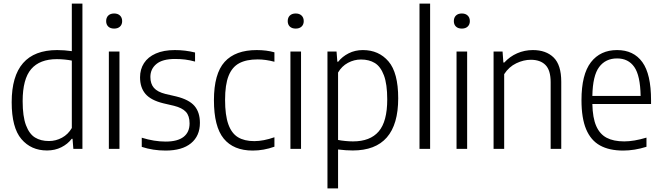

<svg xmlns="http://www.w3.org/2000/svg" viewBox="-20 -828 3680 1068"><path d="M45 -259.5Q45 -549.5 298 -549.5Q337.5 -549.5 379.5 -543.5V-808H438.5V0H388L383.5 -56H379Q356.5 -26.5 321 -8.8Q285.5 9 241.5 9Q153 9 99 -54.5Q45 -118 45 -259.5ZM379.5 -116V-491Q362.5 -494.5 339.5 -496.8Q316.5 -499 296.5 -499Q201 -499 153.5 -443.8Q106 -388.5 106 -265.5Q106 -180.5 124.5 -131.5Q143 -82.5 175 -63Q207 -43.5 252 -43.5Q290.5 -43.5 324.8 -62Q359 -80.5 379.5 -116Z M585.5 0V-541.5H644.5V0ZM570.5 -710.5Q570.5 -730 582.2 -741.5Q594 -753 615 -753Q635.5 -753 647.5 -741.5Q659.5 -730 659.5 -710.5Q659.5 -691.5 647.5 -680.2Q635.5 -669 615 -669Q594 -669 582.2 -680.2Q570.5 -691.5 570.5 -710.5Z M768.5 -11V-62Q838 -40.5 901 -40.5Q967.5 -40.5 1001 -66.5Q1034.5 -92.5 1034.5 -141.5Q1034.5 -183.5 1014 -205.8Q993.5 -228 948 -239.5L888 -253.5Q819 -270.5 789 -305.8Q759 -341 759 -398Q759 -442.5 781 -476.8Q803 -511 846.5 -530.2Q890 -549.5 952.5 -549.5Q1010 -549.5 1065 -536V-485.5Q1036 -493.5 1009.5 -496.8Q983 -500 953.5 -500Q884 -500 850.2 -472.2Q816.5 -444.5 816.5 -400Q816.5 -362 836.2 -339.2Q856 -316.5 900 -305.5L960.5 -291.5Q1031.5 -274 1061.8 -238.8Q1092 -203.5 1092 -144.5Q1092 -72 1042.5 -31.2Q993 9.5 901 9.5Q831 9.5 768.5 -11Z M1170 -270.5Q1170 -418 1229.5 -483.8Q1289 -549.5 1408 -549.5Q1463 -549.5 1506.5 -537V-484.5Q1457.5 -497.5 1413.5 -497.5Q1350 -497.5 1310.5 -476.2Q1271 -455 1251.5 -406Q1232 -357 1232 -272.5Q1232 -187.5 1250 -137Q1268 -86.5 1303.5 -64.8Q1339 -43 1394.5 -43Q1445 -43 1506.5 -64.5V-12Q1446.5 9.5 1386 9.5Q1279 9.5 1224.5 -57Q1170 -123.5 1170 -270.5Z M1595.5 0V-541.5H1654.5V0ZM1580.5 -710.5Q1580.5 -730 1592.2 -741.5Q1604 -753 1625 -753Q1645.5 -753 1657.5 -741.5Q1669.5 -730 1669.5 -710.5Q1669.5 -691.5 1657.5 -680.2Q1645.5 -669 1625 -669Q1604 -669 1592.2 -680.2Q1580.5 -691.5 1580.5 -710.5Z M1801.5 -541.5H1852L1856.5 -484.5H1861Q1884 -513.5 1919.5 -531.5Q1955 -549.5 1998.5 -549.5Q2087 -549.5 2141 -486.5Q2195 -423.5 2195 -281Q2195 9 1942 9Q1905.5 9 1860.5 3.5V220H1801.5ZM2134 -275Q2134 -360 2115.5 -409Q2097 -458 2065 -477.5Q2033 -497 1988 -497Q1950 -497 1915.5 -478.5Q1881 -460 1860.5 -424.5V-49.5Q1877.5 -46 1900.5 -43.8Q1923.5 -41.5 1943.5 -41.5Q2039 -41.5 2086.5 -96.8Q2134 -152 2134 -275Z M2313.5 0V-808H2372.5V0Z M2519.5 0V-541.5H2578.5V0ZM2504.5 -710.5Q2504.5 -730 2516.2 -741.5Q2528 -753 2549 -753Q2569.5 -753 2581.5 -741.5Q2593.5 -730 2593.5 -710.5Q2593.5 -691.5 2581.5 -680.2Q2569.5 -669 2549 -669Q2528 -669 2516.2 -680.2Q2504.5 -691.5 2504.5 -710.5Z M2725.5 -541.5H2775.5L2780 -480H2785Q2815.5 -513.5 2856.5 -531.5Q2897.5 -549.5 2944 -549.5Q3017.5 -549.5 3059.8 -508Q3102 -466.5 3102 -373V0H3043V-370.5Q3043 -437.5 3014.2 -466.5Q2985.5 -495.5 2932.5 -495.5Q2892.5 -495.5 2851.8 -476Q2811 -456.5 2784.5 -415.5V0H2725.5Z M3601.5 -249.5H3275Q3276.5 -172.5 3296.5 -127Q3316.5 -81.5 3354.8 -61.5Q3393 -41.5 3452.5 -41.5Q3506 -41.5 3576 -62.5V-11.5Q3509 9.5 3446.5 9.5Q3369 9.5 3317.8 -18.8Q3266.5 -47 3240.5 -108.8Q3214.5 -170.5 3214.5 -271Q3214.5 -414 3267 -481.8Q3319.5 -549.5 3412.5 -549.5Q3504.5 -549.5 3553 -482.5Q3601.5 -415.5 3601.5 -270ZM3275 -294.5H3543.5Q3541.5 -408 3508.2 -455.5Q3475 -503 3412.5 -503Q3348.5 -503 3312.8 -455.2Q3277 -407.5 3275 -294.5Z"/></svg>

Font: Encode Sans Semi Condensed Light
Style: Regular
Weight: 300
Width: 4
Designer: Multiple Designers
Foundry: Impallari Type
Version: Version 2.000